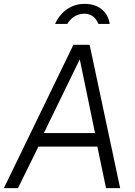

<svg xmlns="http://www.w3.org/2000/svg" viewBox="-30 -974 699 994"><path d="M63 0 169 -215H474L519 0H592L434 -742H350L-10 0ZM318 -850C334 -876 362 -903 407 -903C454 -903 470 -870 480 -850H538C530 -907 487 -954 408 -954C328 -954 276 -900 255 -850ZM383 -667 462 -285H197Z"/></svg>

Font: Cheyenne Sans Light
Style: Italic
Weight: 300
Italic angle: -8.13011°
Designer: The Public Sans project authors (U.S. Web Design System), Libre Franklin designed by Pablo Impallari and Rodrigo Fuenzal
Foundry: The Cheyenne Sans Project Authors
Version: Version 2.007